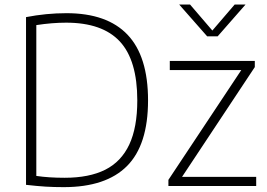

<svg xmlns="http://www.w3.org/2000/svg" viewBox="-20 -804 1156 830"><path d="M92.5 -5V-730Q180 -747 267.5 -747Q443 -747 531.5 -653.8Q620 -560.5 620 -370Q620 -177.5 529 -86.2Q438 5 255.5 5Q214.5 5 177.5 2.8Q140.5 0.5 92.5 -5ZM573.5 -370Q573.5 -543.5 498 -624.8Q422.5 -706 266 -706Q205.5 -706 137 -695.5V-43.5Q191 -35.5 259.5 -35.5Q365.5 -35.5 434.8 -70.2Q504 -105 538.8 -179Q573.5 -253 573.5 -370ZM767 -39.5H1087.5V0H708V-26.5L1023 -501H714V-540.5H1081.5V-514ZM994.5 -784.5H1041.5L921 -647H875.5L754.5 -784.5H801.5L898 -672Z"/></svg>

Font: Encode Sans ExtraLight
Style: Regular
Weight: 275
Designer: Multiple Designers
Foundry: Impallari Type
Version: Version 2.000